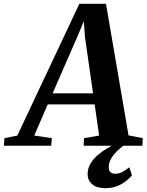

<svg xmlns="http://www.w3.org/2000/svg" viewBox="-95 -766 770 1009"><path d="M-75 0 -71.5 -40 -4 -53.5 322 -746H462L580.5 -54.5L655.5 -40L653 0H344.5L346.5 -40L426 -53.5L402.5 -217.5H156L85 -53.5L177.5 -40L174 0ZM181.5 -275.5H394L351.5 -571L345.5 -654.5L314.5 -580ZM458 223Q412 222.5 388.8 201.8Q365.5 181 365.5 149.5Q365.5 119.5 380.2 94.5Q395 69.5 418.5 49.2Q442 29 469.2 12.8Q496.5 -3.5 521 -16.5L549.5 -27L574.5 -15Q544 5 522 26.2Q500 47.5 488.2 68.8Q476.5 90 476.5 110.5Q476 130.5 485.5 138.8Q495 147 510.5 147Q530.5 147 547.8 137.8Q565 128.5 584.5 113L598.5 155.5Q579.5 179.5 543.2 201.2Q507 223 458 223Z"/></svg>

Font: Merriweather 48pt
Style: Bold Italic
Weight: 700
Italic angle: -7.8°
Version: Version 2.101